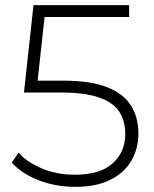

<svg xmlns="http://www.w3.org/2000/svg" viewBox="-20 -720 598 745"><path d="M272 5Q195 5 129 -21Q63 -47 26 -89L52 -128Q84 -91 142 -66.5Q200 -42 271 -42Q368 -42 417 -86Q466 -130 466 -200Q466 -250 443 -286Q420 -322 365 -341.5Q310 -361 215 -361H73L110 -700H481V-654H153L126 -407H226Q332 -407 396 -381.5Q460 -356 488.5 -310Q517 -264 517 -202Q517 -144 490 -97Q463 -50 408.5 -22.5Q354 5 272 5Z"/></svg>

Font: Montserrat Light
Style: Regular
Weight: 300
Designer: Julieta Ulanovsky
Foundry: Julieta Ulanovsky
Version: Version 9.000; ttfautohint (v1.8.4.7-5d5b)